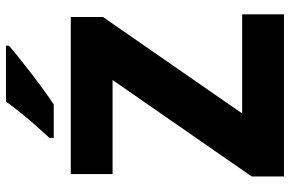

<svg xmlns="http://www.w3.org/2000/svg" viewBox="-184 -787 971 643"><g transform="rotate(-90 301.5 -465.5)"><path d="M575 0H32V-108L355 -574H40V-714H566V-606L243 -140H575ZM470 -931V-921Q454 -907 429 -887Q404 -867 375.5 -845Q347 -823 320 -803.5Q293 -784 273 -771H161V-785Q177 -803 200 -828.5Q223 -854 245 -881.5Q267 -909 283 -931Z"/></g></svg>

Font: Noto Sans Cherokee ExtraBold
Style: Regular
Weight: 800
Designer: Monotype Design Team
Foundry: Monotype Imaging Inc.
Version: Version 2.001; ttfautohint (v1.8.4.7-5d5b)